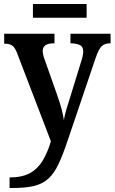

<svg xmlns="http://www.w3.org/2000/svg" viewBox="-20 -705 574 962"><path d="M28 184Q92 184 131.5 161.5Q171 139 195 98Q219 57 235 3L66 -438Q55 -467 41.5 -476.5Q28 -486 5 -486H1V-536H253V-488H250Q194 -488 194 -450Q194 -440 197 -428Q200 -416 205 -403L266 -230Q294 -151 300 -103Q304 -128 312 -155Q320 -182 327 -203L387 -398Q391 -409 394 -423.5Q397 -438 397 -448Q397 -470 381.5 -478.5Q366 -487 336 -488H333V-536H534V-488H531Q504 -488 489 -473Q474 -458 459 -414L319 -1Q295 71 273 117.5Q251 164 222.5 190Q194 216 151.5 226.5Q109 237 42 237H28ZM145 -616V-685H414V-616Z"/></svg>

Font: Noto Serif SemiCondensed SemiBold
Style: Regular
Weight: 600
Width: 4
Designer: Monotype Design Team
Foundry: Monotype Imaging Inc.
Version: Version 2.013; ttfautohint (v1.8.4.7-5d5b)